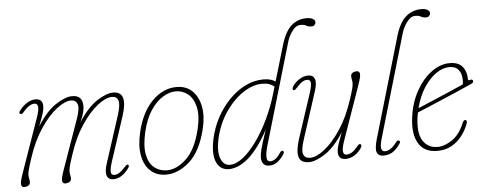

<svg xmlns="http://www.w3.org/2000/svg" viewBox="-49 -847 2461 978"><g transform="rotate(-5 1181.5 -358.0)"><path d="M245.5 -60.5 335.5 -315Q354.5 -369.5 346 -390.2Q337.5 -411 314 -411Q282.5 -411 239.8 -378Q197 -345 155.8 -283.2Q114.5 -221.5 86.5 -135Q72.5 -92.5 68.8 -76.8Q65 -61 65 -53Q65 -41 67 -32.8Q69 -24.5 69 -14.5Q69 -4 60 1.8Q51 7.5 39 7.5Q25 7.5 23.2 -6.8Q21.5 -21 35.5 -60.5L133.5 -340Q158.5 -411 127 -411Q99 -411 66 -370.5Q58 -361 50.5 -365.5Q43 -370 49.5 -379.5Q65 -402 87.8 -417.2Q110.5 -432.5 133.5 -432.5Q171 -432.5 171 -394Q171 -381 165.5 -362Q160 -343 141 -293.5Q188 -368 237.2 -400.2Q286.5 -432.5 321.5 -432.5Q374.5 -432.5 374.5 -378Q374.5 -365 371 -348.5Q367.5 -332 353 -297Q399.5 -369.5 448 -401Q496.5 -432.5 531 -432.5Q609 -432.5 568.5 -308.5L495 -85Q483 -48.5 484 -31.2Q485 -14 501.5 -14Q514 -14 527.2 -22.5Q540.5 -31 560.5 -53Q570 -63.5 575.5 -59.5Q582 -54.5 574.5 -43.5Q559.5 -21.5 538.8 -7Q518 7.5 495 7.5Q469.5 7.5 461.8 -13Q454 -33.5 467 -74L545 -315Q562.5 -370 554.8 -390.5Q547 -411 523.5 -411Q492 -411 449.5 -378Q407 -345 365.8 -283.2Q324.5 -221.5 296.5 -135Q282.5 -92.5 278.8 -76.8Q275 -61 275 -53Q275 -41 277 -32.8Q279 -24.5 279 -14.5Q279 -4 270 1.8Q261 7.5 249 7.5Q235 7.5 233.2 -6.8Q231.5 -21 245.5 -60.5Z M855 -432.5Q904 -432.5 935 -402.8Q966 -373 975.8 -322Q985.5 -271 969.5 -206.5Q942 -95 884.2 -43.8Q826.5 7.5 763.5 7.5Q717.5 7.5 686.2 -20Q655 -47.5 644.8 -98.2Q634.5 -149 650.5 -218.5Q675 -321.5 731 -377Q787 -432.5 855 -432.5ZM770.5 -14Q820.5 -14 869.8 -60.5Q919 -107 943.5 -208Q960 -277 949.5 -322Q939 -367 911.5 -389Q884 -411 849.5 -411Q817 -411 782.8 -390Q748.5 -369 720.2 -326.2Q692 -283.5 676.5 -217Q660.5 -147 669.8 -102Q679 -57 706.2 -35.5Q733.5 -14 770.5 -14Z M1367.5 -44.5Q1334.5 7.5 1292.5 7.5Q1252 7.5 1252 -38.5Q1252 -52.5 1259 -80.8Q1266 -109 1289.5 -177Q1236 -79.5 1184.8 -36Q1133.5 7.5 1085 7.5Q1041 7.5 1022.2 -33.8Q1003.5 -75 1019.5 -151.5Q1031.5 -208 1058.2 -258.5Q1085 -309 1123 -348.2Q1161 -387.5 1206 -410Q1251 -432.5 1299.5 -432.5Q1321 -432.5 1335.5 -428Q1350 -423.5 1360.5 -416.5L1414.5 -598.5Q1434.5 -666 1467.2 -695Q1500 -724 1545 -724Q1567 -724 1578 -717Q1589 -710 1589 -700.5Q1589 -693 1583.8 -686.5Q1578.5 -680 1567 -680Q1551.5 -680 1541.5 -686.2Q1531.5 -692.5 1512.5 -692.5Q1497.5 -692.5 1485.8 -683.5Q1474 -674.5 1463.5 -658Q1449 -635 1441.8 -610.5Q1434.5 -586 1424 -549.5L1291 -96.5Q1280 -59 1280.5 -36.5Q1281 -14 1299 -14Q1310.5 -14 1323.2 -22Q1336 -30 1352 -54Q1360 -66 1368 -60.5Q1374.5 -55.5 1367.5 -44.5ZM1044.5 -147.5Q1032 -88.5 1045.5 -51.2Q1059 -14 1092 -14Q1124 -14 1159.5 -42Q1195 -70 1229.5 -118Q1264 -166 1293.5 -227.5Q1323 -289 1342.5 -355.5L1353 -391Q1340.5 -401.5 1326.2 -406.2Q1312 -411 1291 -411Q1242.5 -411 1191.5 -376.8Q1140.5 -342.5 1100.8 -283Q1061 -223.5 1044.5 -147.5Z M1764.5 -60Q1771 -54.5 1763.5 -42Q1750.5 -21 1728.8 -6.8Q1707 7.5 1682 7.5Q1644.5 7.5 1644.5 -31Q1644.5 -44 1650 -63Q1655.5 -82 1674.5 -131Q1627.5 -57 1578.5 -24.8Q1529.5 7.5 1494.5 7.5Q1452 7.5 1443.2 -24Q1434.5 -55.5 1454.5 -116.5L1528 -340Q1540 -376.5 1539 -393.8Q1538 -411 1521.5 -411Q1508.5 -411 1496 -403.2Q1483.5 -395.5 1467 -376.5Q1453 -360.5 1446.5 -365Q1443 -367.5 1443.8 -373Q1444.5 -378.5 1448 -384Q1460 -403.5 1482.5 -418Q1505 -432.5 1528 -432.5Q1553.5 -432.5 1561.2 -412Q1569 -391.5 1556 -351L1478 -110Q1460 -55 1468 -34.5Q1476 -14 1502 -14Q1534 -14 1576.2 -47Q1618.5 -80 1659.8 -142Q1701 -204 1729 -290Q1743 -333 1746.8 -348.5Q1750.5 -364 1750.5 -372Q1750.5 -384 1748.5 -392.5Q1746.5 -401 1746.5 -410.5Q1746.5 -421 1755.5 -426.8Q1764.5 -432.5 1776.5 -432.5Q1790.5 -432.5 1792.2 -418.5Q1794 -404.5 1780 -364.5L1682 -85Q1657 -14 1688.5 -14Q1701 -14 1714.8 -21.8Q1728.5 -29.5 1747 -52.5Q1758 -65.5 1764.5 -60Z M2131 -719Q2153 -719 2163.8 -712Q2174.5 -705 2174.5 -695.5Q2174.5 -688 2169.2 -681.5Q2164 -675 2152.5 -675Q2137 -675 2127 -681.2Q2117 -687.5 2098 -687.5Q2083.5 -687.5 2072 -678.5Q2060.5 -669.5 2049.5 -653Q2035 -630 2027.2 -605.5Q2019.5 -581 2009.5 -544.5L1873.5 -80Q1862.5 -42 1866.8 -28Q1871 -14 1885 -14Q1897.5 -14 1911.5 -22Q1925.5 -30 1943.5 -53Q1952.5 -66.5 1961 -61.5Q1969 -57 1961 -45Q1941 -16 1920.8 -4.2Q1900.5 7.5 1875.5 7.5Q1850 7.5 1842.2 -11.8Q1834.5 -31 1848.5 -79.5L1999 -593.5Q2019 -661 2052.5 -690Q2086 -719 2131 -719Z M2309.5 -113Q2297.5 -82.5 2276 -54.8Q2254.5 -27 2223.2 -9.8Q2192 7.5 2150.5 7.5Q2085 7.5 2055.8 -40Q2026.5 -87.5 2037.5 -172.5Q2047 -247.5 2079.5 -306.2Q2112 -365 2157.8 -398.8Q2203.5 -432.5 2252 -432.5Q2296 -432.5 2316.8 -407.5Q2337.5 -382.5 2337.5 -343.5Q2337.5 -334.5 2345.5 -337.5Q2358.5 -342.5 2362.5 -334Q2367 -324.5 2351 -317Q2320 -303 2279 -285.2Q2238 -267.5 2196.2 -249.8Q2154.5 -232 2120.5 -217.5Q2086.5 -203 2069 -196Q2066.5 -182.5 2064.5 -169Q2054 -90.5 2079.5 -51.5Q2105 -12.5 2154.5 -12.5Q2188.5 -12.5 2227.8 -38.2Q2267 -64 2292 -124.5Q2297.5 -137 2305 -137Q2310 -137 2312.5 -131.8Q2315 -126.5 2309.5 -113ZM2248.5 -412.5Q2214.5 -412.5 2180 -388.5Q2145.5 -364.5 2117.2 -320.8Q2089 -277 2074 -217.5Q2098 -228 2139.2 -245.2Q2180.5 -262.5 2226.2 -282.2Q2272 -302 2309.5 -319Q2311 -328 2311 -341.5Q2311 -374 2295.2 -393.2Q2279.5 -412.5 2248.5 -412.5Z"/></g></svg>

Font: Fraunces 144pt S100 Thin
Style: Italic
Weight: 100
Italic angle: -16°
Version: Version 1.000; ttfautohint (v1.8.3)